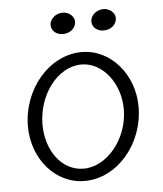

<svg xmlns="http://www.w3.org/2000/svg" viewBox="-49 -703 634 746"><g transform="rotate(-5 267.5 -329.5)"><path d="M252 0C378 0 485 -123 485 -270C485 -394 397 -500 283 -500C157 -500 50 -376 50 -230C50 -104 137 0 252 0ZM278 -452C361 -452 427 -365 427 -265C427 -149 343 -48 252 -48C165 -48 107 -133 107 -232C107 -349 185 -452 278 -452ZM268 -620C268 -642 246 -659 223 -659C195 -659 172 -638 172 -615C172 -592 192 -576 217 -576C246 -576 268 -596 268 -620ZM427 -620C427 -642 405 -659 382 -659C354 -659 331 -638 331 -615C331 -592 351 -576 376 -576C405 -576 427 -596 427 -620Z"/></g></svg>

Font: Comic Neue
Style: Normal
Weight: 400
Designer: Craig Rozynski
Foundry: Craig Rozynski
Version: Version 2.003